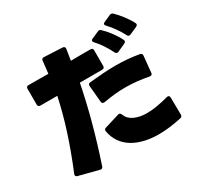

<svg xmlns="http://www.w3.org/2000/svg" viewBox="-186 -1064 1372 1337"><g transform="rotate(-30 500.0 -395.5)"><path d="M907 -655 968 -682C979 -687 983 -696 977 -707C952 -756 908 -811 876 -841C868 -848 860 -849 850 -845L794 -820C787 -817 783 -812 783 -807C783 -803 786 -799 790 -794C819 -764 858 -712 882 -664C887 -653 896 -650 907 -655ZM94 14 253 55C265 58 273 54 277 42C351 -179 399 -365 434 -541C488 -541 546 -541 613 -541C626 -541 633 -548 633 -560V-687C633 -699 626 -705 613 -705C556 -705 505 -705 456 -704C461 -734 466 -763 470 -792C472 -805 465 -812 453 -813L307 -820C294 -821 287 -815 286 -803C283 -770 279 -738 275 -704C226 -705 175 -705 116 -705C103 -705 97 -698 97 -686V-559C97 -547 103 -540 116 -540C165 -540 210 -540 252 -540C219 -384 166 -213 82 -10C77 2 82 11 94 14ZM775 -593 838 -622C849 -627 853 -636 847 -647C823 -696 784 -748 746 -783C742 -788 737 -790 732 -790C728 -790 725 -789 721 -787L664 -762C657 -759 653 -754 653 -749C653 -745 655 -741 659 -736C691 -702 725 -652 749 -602C755 -591 763 -588 775 -593ZM877 -335C890 -333 898 -339 899 -351L912 -483C913 -495 907 -502 895 -504C831 -515 769 -520 707 -520C639 -520 570 -514 498 -507C486 -506 480 -499 481 -486L493 -353C494 -341 502 -335 515 -337C578 -348 634 -354 690 -354C750 -354 810 -348 877 -335ZM915 24C926 22 932 14 932 3L930 -135C930 -149 921 -155 908 -151C844 -134 786 -123 735 -123C697 -123 663 -129 633 -143C604 -157 587 -175 577 -202C572 -214 565 -219 553 -215L435 -179C424 -176 419 -168 421 -157C433 -91 468 -38 526 -3C585 32 657 46 732 46C793 46 855 37 915 24Z"/></g></svg>

Font: LINE Seed JP App_OTF ExtraBold
Style: Regular
Weight: 800
Designer: LINE & Fontrix & Fontworks
Version: Version 1.013